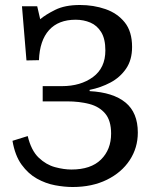

<svg xmlns="http://www.w3.org/2000/svg" viewBox="-20 -735 618 769"><path d="M271 14Q238 14 200.5 7Q163 0 128 -19.5Q93 -39 66.5 -75.5Q40 -112 30 -171L91 -190Q105 -132 135 -103.5Q165 -75 200.5 -65.5Q236 -56 266 -56Q344 -56 384.5 -96Q425 -136 425 -200Q425 -252 401.5 -280Q378 -308 338 -318.5Q298 -329 248 -329H151V-390H228Q303 -390 352.5 -426.5Q402 -463 402 -533Q402 -579 385.5 -606Q369 -633 342 -644.5Q315 -656 283 -656Q214 -656 176.5 -614.5Q139 -573 136 -494L86 -493L68 -710H129L141 -658Q162 -676 201 -695.5Q240 -715 300 -715Q355 -715 402.5 -698.5Q450 -682 479.5 -645.5Q509 -609 509 -547Q509 -495 485 -460Q461 -425 422.5 -404.5Q384 -384 339 -375V-370Q433 -365 482.5 -324.5Q532 -284 532 -204Q532 -143 499.5 -93.5Q467 -44 408 -15Q349 14 271 14Z"/></svg>

Font: Literata 12pt
Style: Regular
Weight: 400
Designer: Latin by Veronika Burian and Jose Scaglione. Greek by Irene Vlachou. Cyrillic by Vera Evstafieva.
Foundry: TypeTogether
Version: Version 3.002